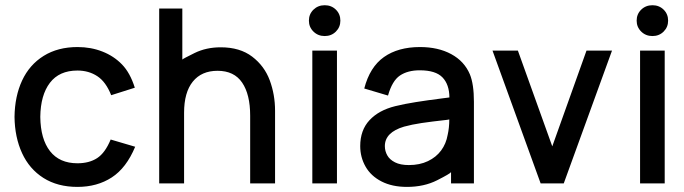

<svg xmlns="http://www.w3.org/2000/svg" viewBox="-20 -695 2643 742"><path d="M279.3 27.3Q202.6 27.3 147.9 -7.3Q93.3 -42 65.2 -103.3Q37.1 -164.6 36.1 -243.2Q37.1 -322.8 65.4 -383.8Q93.8 -444.8 148.7 -479Q203.6 -513.2 279.8 -513.2Q331.5 -513.2 375.7 -495.8Q419.9 -478.5 451.4 -446Q482.9 -413.6 501 -356L409.7 -327.1Q389.2 -378.9 356 -400.6Q322.8 -422.4 279.3 -422.4Q209 -422.4 172.9 -375Q136.7 -327.6 135.7 -243.2Q136.7 -157.7 173.3 -110.8Q210 -64 279.3 -64Q324.7 -64 355.5 -84Q386.2 -104 407.7 -155.8L502.4 -127.9Q468.3 -45.9 411.9 -9.3Q355.5 27.3 279.3 27.3Z M1043 13.7H946.8V-248Q946.8 -330.1 915.8 -375.7Q884.8 -421.4 820.8 -421.4Q758.8 -421.4 725.1 -379.6Q691.4 -337.9 691.4 -259.3V13.7H595.2V-662.1H684.6V-464.8Q686.5 -467.8 731.7 -490Q776.9 -512.2 833 -512.2Q907.2 -512.2 954.6 -476.1Q1002 -439.9 1022.5 -384.5Q1043 -329.1 1043 -267.1Z M1234.9 -555.7Q1209 -555.7 1191.4 -573Q1173.8 -590.3 1173.8 -615.2Q1173.8 -640.6 1191.4 -657.7Q1209 -674.8 1234.9 -674.8Q1260.7 -674.8 1278.1 -657.7Q1295.4 -640.6 1295.4 -615.2Q1295.4 -590.3 1278.1 -573Q1260.7 -555.7 1234.9 -555.7ZM1282.2 13.7H1187V-499.5H1282.2Z M1552.7 27.3Q1495.6 27.3 1454.6 6.3Q1413.6 -14.6 1392.8 -51Q1372.1 -87.4 1372.1 -130.4Q1372.1 -191.9 1408 -230.5Q1443.8 -269 1507.3 -284.7Q1543 -293.5 1587.4 -300.5Q1631.8 -307.6 1689.5 -314.9L1716.8 -318.4Q1716.3 -368.7 1689.9 -396Q1663.6 -423.3 1602.1 -423.3Q1555.7 -423.3 1525.6 -403.1Q1495.6 -382.8 1479.5 -325.7L1387.7 -353Q1409.2 -436 1463.9 -474.6Q1518.6 -513.2 1603 -513.2Q1673.3 -513.2 1723.9 -485.8Q1774.4 -458.5 1795.9 -407.7Q1811.5 -369.6 1811.5 -301.8V13.7H1723.1V-29.8Q1719.7 -23.9 1669.2 1.7Q1618.7 27.3 1552.7 27.3ZM1560.1 -57.1Q1602.1 -57.1 1633.8 -72.3Q1665.5 -87.4 1684.8 -113.5Q1704.1 -139.6 1710 -173.8Q1716.3 -201.2 1716.3 -233.4Q1715.3 -233.4 1708 -231.9Q1646.5 -225.1 1609.1 -219.5Q1571.8 -213.9 1541.5 -205.6Q1467.3 -183.6 1467.3 -130.4Q1467.3 -111.3 1476.6 -94.7Q1485.8 -78.1 1506.6 -67.6Q1527.3 -57.1 1560.1 -57.1Z M2158.7 13.7H2069.3L1883.3 -499.5H1981.4L2114.3 -129.4L2246.6 -499.5H2345.2Z M2501.5 -555.7Q2475.6 -555.7 2458 -573Q2440.4 -590.3 2440.4 -615.2Q2440.4 -640.6 2458 -657.7Q2475.6 -674.8 2501.5 -674.8Q2527.3 -674.8 2544.7 -657.7Q2562 -640.6 2562 -615.2Q2562 -590.3 2544.7 -573Q2527.3 -555.7 2501.5 -555.7ZM2548.8 13.7H2453.6V-499.5H2548.8Z"/></svg>

Font: Potro Sans Bangla
Style: Bold
Weight: 700
Designer: Jayed Ahsan Saad
Foundry: Codepotro
Version: Potro Sans Bangla;Version 0.996;CodepotroFonts;